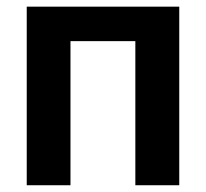

<svg xmlns="http://www.w3.org/2000/svg" viewBox="-20 -548 609 568"><path d="M412.6 -528.3V-426.3H154.3V-528.3ZM188.5 -528.3V0H59.1V-528.3ZM510.3 -528.3V0H380.4V-528.3Z"/></svg>

Font: Roboto SemiBold
Style: Regular
Weight: 600
Designer: Christian Robertson
Foundry: Google
Version: Version 3.009; 2024